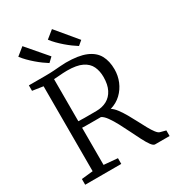

<svg xmlns="http://www.w3.org/2000/svg" viewBox="-228 -1117 1138 1249"><g transform="rotate(-30 341.0 -492.5)"><path d="M39.5 0V-43L125.5 -52V-690L45.5 -702V-743H167.5Q203.5 -743 233 -745Q262.5 -747 286 -749Q309.5 -751 327.5 -751Q421.5 -751 477 -727.8Q532.5 -704.5 556.5 -660.8Q580.5 -617 580.5 -555Q580.5 -508 562.8 -465Q545 -422 511.5 -390Q478 -358 430.5 -344Q449.5 -332.5 468.2 -307.5Q487 -282.5 505.5 -250.5Q524 -218.5 541.2 -185Q558.5 -151.5 574.5 -122.5Q590.5 -93.5 605 -74.8Q619.5 -56 631.5 -53L673.5 -42V0H564.5Q552 0 536.5 -21.2Q521 -42.5 503.2 -77Q485.5 -111.5 466.2 -151.2Q447 -191 427 -228.2Q407 -265.5 387.2 -293.2Q367.5 -321 348.5 -330Q337 -330 316.5 -330Q296 -330 273.5 -330Q251 -330 232.8 -330.2Q214.5 -330.5 207.5 -331V-52L310.5 -43V0ZM342.5 -379Q387 -379 421 -397.5Q455 -416 474.2 -453.5Q493.5 -491 493.5 -548Q493.5 -592.5 477.2 -627.2Q461 -662 420.5 -682Q380 -702 307.5 -702Q293.5 -702 277 -701Q260.5 -700 242.8 -698.5Q225 -697 207.5 -696V-380Q225 -379 252.2 -378.8Q279.5 -378.5 305 -378.8Q330.5 -379 342.5 -379ZM358.5 -985 488.5 -829 456.5 -802H455.5Q438.5 -812.5 418 -827.5Q397.5 -842.5 376.2 -860.8Q355 -879 335.5 -898.8Q316 -918.5 301 -938.5ZM136.5 -985 267 -833 234.5 -802H233.5Q216.5 -812.5 196 -827.5Q175.5 -842.5 154.2 -860.8Q133 -879 113.5 -898.8Q94 -918.5 79 -938.5Z"/></g></svg>

Font: Merriweather 7pt Light
Style: Regular
Weight: 300
Designer: Eben Sorkin
Foundry: Eben Sorkin
Version: Version 2.200;gftools[0.9.31]